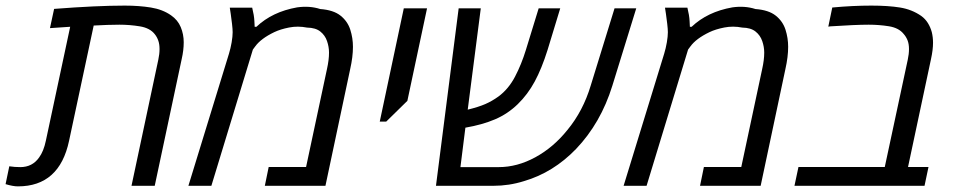

<svg xmlns="http://www.w3.org/2000/svg" viewBox="-53 -660 3393 682"><path d="M10.7 2Q-6.8 2 -33.2 -5.9L-20 -69.3Q-1 -66.4 19 -66.4Q62 -66.4 85.9 -100.6Q102.1 -122.6 109.9 -160.2L196.3 -564.9Q178.2 -564 160.4 -562.5Q142.6 -561 124.5 -560.1L139.2 -628.4Q290.5 -640.1 390.1 -640.1Q440.9 -640.1 482.9 -633.3Q524.9 -626.5 554.7 -605.5Q578.6 -588.9 589.1 -563.5Q599.6 -538.1 599.6 -509.8Q599.6 -481.4 592.3 -449.7L496.6 0H414.1L509.3 -447.8Q513.7 -467.8 513.7 -485.8Q513.7 -502.9 509.3 -515.6Q504.9 -528.3 497.1 -538.1Q480 -560.5 443.8 -566.4Q407.7 -572.3 371.1 -572.3Q351.6 -572.3 328.6 -571.5Q305.7 -570.8 279.8 -569.3L192.4 -160.2Q158.2 2 10.7 2Z M616.2 0 760.3 -469.2Q766.1 -488.3 769.8 -509.5Q773.4 -530.8 773.4 -545.4Q773.4 -556.2 771.2 -575Q769 -593.8 766.6 -610.6Q764.2 -627.4 763.2 -632.8H842.8Q849.6 -605.5 850.6 -585Q851.6 -573.7 851.6 -564.9H857.9Q914.1 -618.2 1002.4 -633.8Q1046.9 -640.1 1084.5 -627.9Q1131.3 -624.5 1156.5 -604.5Q1181.6 -584.5 1191.2 -554.7Q1200.7 -524.9 1200.7 -493.7Q1200.7 -458 1190.9 -414.6L1103 0H887.7L901.4 -66.9H1034.2L1108.4 -414.6Q1115.7 -447.3 1115.7 -473.1Q1115.7 -493.7 1108.6 -514.2Q1101.6 -534.7 1084.7 -548.1Q1067.9 -561.5 1037.6 -562Q1004.9 -568.4 973.9 -562.3Q942.9 -556.2 921.4 -545.9Q873.5 -522.9 853.5 -495.1L845.2 -483.9L697.8 0Z M1295.9 -228 1381.3 -630.4H1463.9L1394 -301.8L1318.8 -228Z M1495.6 0 1576.2 -630.4H1654.8L1608.4 -270.5Q1646.5 -279.8 1670.7 -290.3Q1694.8 -300.8 1717.8 -317.4Q1753.4 -343.8 1776.4 -387.7Q1799.3 -431.6 1814.9 -482.4L1860.4 -630.4H1937L1892.1 -482.9Q1871.1 -416 1846.2 -370.1Q1821.3 -324.2 1786.1 -290Q1750.5 -255.4 1705.3 -236.1Q1660.2 -216.8 1600.1 -206.5L1582.5 -66.4H1718.8Q1784.2 -66.4 1848.4 -101.3Q1912.6 -136.2 1962.4 -198.2Q2018.1 -265.6 2045.4 -356.4L2129.9 -630.4H2207L2122.1 -355.5Q2081.1 -223.1 1993.2 -130.9Q1912.1 -46.9 1808.1 -16.6Q1755.4 0 1699.2 0Z M2162.1 0 2306.2 -469.2Q2312 -488.3 2315.7 -509.5Q2319.3 -530.8 2319.3 -545.4Q2319.3 -556.2 2317.1 -575Q2314.9 -593.8 2312.5 -610.6Q2310.1 -627.4 2309.1 -632.8H2388.7Q2395.5 -605.5 2396.5 -585Q2397.5 -573.7 2397.5 -564.9H2403.8Q2460 -618.2 2548.3 -633.8Q2592.8 -640.1 2630.4 -627.9Q2677.2 -624.5 2702.4 -604.5Q2727.5 -584.5 2737.1 -554.7Q2746.6 -524.9 2746.6 -493.7Q2746.6 -458 2736.8 -414.6L2648.9 0H2433.6L2447.3 -66.9H2580.1L2654.3 -414.6Q2661.6 -447.3 2661.6 -473.1Q2661.6 -493.7 2654.5 -514.2Q2647.5 -534.7 2630.6 -548.1Q2613.8 -561.5 2583.5 -562Q2550.8 -568.4 2519.8 -562.3Q2488.8 -556.2 2467.3 -545.9Q2419.4 -522.9 2399.4 -495.1L2391.1 -483.9L2243.7 0Z M2769 0 2783.2 -66.9H3089.8L3171.4 -447.8Q3175.8 -467.8 3175.8 -485.8Q3175.8 -503.9 3170.7 -516.8Q3165.5 -529.8 3156.7 -539.6Q3139.6 -561 3104.5 -566.7Q3069.3 -572.3 3032.7 -572.3Q3008.8 -572.3 2974.9 -570.8Q2940.9 -569.3 2896.5 -566.4L2889.2 -565.4L2903.3 -633.3Q2975.6 -640.1 3042 -640.1Q3102.1 -640.1 3144 -633.3Q3186 -626.5 3219.2 -603.5Q3233.9 -592.8 3242.9 -578.1Q3252 -563.5 3256.8 -545.9Q3261.2 -527.8 3261.2 -508.3Q3261.2 -482.9 3253.9 -449.7L3172.4 -66.9H3245.1L3231 0Z"/></svg>

Font: Open Sans
Style: Italic
Weight: 400
Italic angle: -12°
Designer: Monotype Design Team
Foundry: Monotype Imaging Inc.
Version: Version 3.000; ttfautohint (v1.8.4)